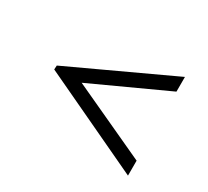

<svg xmlns="http://www.w3.org/2000/svg" viewBox="-93 -683 758 701"><g transform="rotate(30 286.0 -333.0)"><path d="M82 -343 508 -541V-479L192 -334L508 -188V-125L81 -326Z"/></g></svg>

Font: Ibarra Real Nova
Style: Bold Italic
Weight: 700
Italic angle: -22°
Designer: Jose Maria Ribagorda & Octavio Pardo
Foundry: Octavio Pardo
Version: Version 1.014